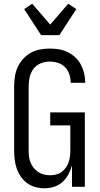

<svg xmlns="http://www.w3.org/2000/svg" viewBox="-20 -1004 540 1032"><path d="M219 8Q194 8 170 1.5Q146 -5 126 -19.5Q106 -34 92 -54.5Q78 -75 70 -98Q62 -121 59 -145.5Q56 -170 56 -195V-540Q56 -566 60 -592.5Q64 -619 75 -643Q86 -667 104 -687Q122 -707 145 -720Q168 -733 194.5 -738Q221 -743 247 -743Q272 -743 296.5 -739Q321 -735 343.5 -724Q366 -713 384.5 -696Q403 -679 414.5 -657Q426 -635 432 -611Q438 -587 438 -562V-559H360V-561Q360 -583 352.5 -605Q345 -627 329.5 -643Q314 -659 292 -666Q270 -673 247 -673Q222 -673 198.5 -663.5Q175 -654 160 -634Q145 -614 139.5 -589.5Q134 -565 134 -540V-195Q134 -178 136 -161.5Q138 -145 144.5 -129.5Q151 -114 161.5 -101Q172 -88 186 -79Q200 -70 216.5 -66Q233 -62 249 -62Q265 -62 281.5 -66Q298 -70 311 -79.5Q324 -89 333.5 -102.5Q343 -116 348.5 -131Q354 -146 356 -162.5Q358 -179 358 -195V-330H250V-400H436V0H367V-115Q360 -90 347.5 -66.5Q335 -43 315.5 -25.5Q296 -8 270.5 0Q245 8 219 8ZM201 -815 110 -955 153 -984 250 -872 347 -984 390 -955 299 -815Z"/></svg>

Font: Iosevka NFM
Style: Regular
Weight: 400
Monospace: yes
Designer: Belleve Invis
Foundry: Belleve Invis
Version: Version 29.0.4; ttfautohint (v1.8.4);Nerd Fonts 3.3.0